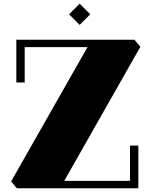

<svg xmlns="http://www.w3.org/2000/svg" viewBox="-20 -1014 816 1034"><path d="M71 0H725V-230H680V-40H326L736 -762L704 -800H68V-570H113V-760H451L40 -37ZM409 -880 466 -937 409 -994 352 -937Z"/></svg>

Font: Kumar One
Style: Regular
Weight: 400
Designer: Parimal Parmar
Foundry: Indian Type Foundry
Version: Version 1.000;PS 1.000;hotconv 1.0.88;makeotf.lib2.5.647800